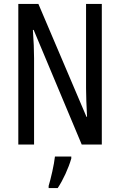

<svg xmlns="http://www.w3.org/2000/svg" viewBox="-20 -734 609 975"><path d="M497 0V-714H417V-286C417 -248 419 -200 422 -141H419L175 -714H73V0H153V-438C153 -479 151 -527 147 -582H151L395 0ZM342 71V61H259C255 101 238 174 227 210V221H273C300 181 328 120 342 71Z"/></svg>

Font: Noto Sans Devanagari ExtraCondensed
Style: Regular
Weight: 400
Width: 2
Designer: Jelle Bosma - Monotype Design Team
Foundry: Monotype Imaging Inc.
Version: Version 2.004